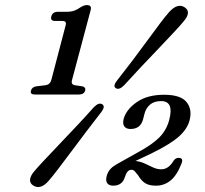

<svg xmlns="http://www.w3.org/2000/svg" viewBox="-20 -736 828 774"><path d="M202.5 -651.5Q181.5 -651.5 187 -670.5Q192 -688.5 214 -688.5H248Q267 -688.5 279.8 -693.2Q292.5 -698 306 -707.5Q319.5 -715.5 330 -715.5Q351 -715.5 345.5 -695.5L270.5 -414Q265 -395.5 281.5 -392.5L312 -388Q326.5 -384.5 323.5 -371Q318.5 -355 298.5 -355H120.5Q100 -355 105 -371Q108.5 -385 126.5 -388L163.5 -392.5Q182 -395 187 -414L243.5 -629.5Q247.5 -642.5 244.2 -647Q241 -651.5 231 -651.5ZM480.5 -392.5Q460.5 -372 447 -380.5Q434 -388.5 451.5 -411Q482 -449.5 513.5 -491.2Q545 -533 573.5 -572Q602 -611 625 -641.5Q648 -672 662 -687.5Q696 -725 724.5 -706.5Q753 -687.5 720 -649.5Q707.5 -634 681.2 -606Q655 -578 621 -542.2Q587 -506.5 550.2 -467.8Q513.5 -429 480.5 -392.5ZM358.5 -304Q378.5 -324.5 392.5 -315.5Q405.5 -306.5 388.5 -284.5Q359 -247 327.8 -205.5Q296.5 -164 267.2 -124.8Q238 -85.5 214.5 -54.8Q191 -24 176.5 -7.5Q143 31 113.5 11.5Q99.5 2.5 101.2 -12.8Q103 -28 118.5 -46Q132 -62 159 -90.8Q186 -119.5 220.2 -155.5Q254.5 -191.5 290.8 -230Q327 -268.5 358.5 -304ZM410 -26Q417.5 -55.5 447 -71.5V-72L537 -122.5Q595 -154 623.2 -183Q651.5 -212 662 -252Q682.5 -328.5 629.5 -328.5Q601 -328.5 584.5 -314Q568 -299.5 562.5 -277.5L556.5 -254Q546 -216 506 -216Q488.5 -216 481 -226.8Q473.5 -237.5 478.5 -257Q489 -294.5 531.2 -324.2Q573.5 -354 642 -354Q708 -354 732 -324.5Q756 -295 744 -250Q734.5 -215 700.5 -185Q666.5 -155 592.5 -118.5L526 -87Q546 -85 563.5 -76.8Q581 -68.5 597.2 -61Q613.5 -53.5 630.5 -53.5Q659.5 -53.5 680 -88.5Q689 -101 702 -99.5Q720 -98.5 712 -77.5Q693.5 -29.5 667.8 -8.5Q642 12.5 608.5 12.5Q581.5 12.5 565.5 2.5Q549.5 -7.5 537 -29Q528 -40.5 522.8 -46Q517.5 -51.5 509.5 -51.5Q492 -51.5 483 -21Q472.5 12.5 436 12.5Q419.5 12.5 412.2 2.2Q405 -8 410 -26Z"/></svg>

Font: Fraunces 9pt Soft
Style: Italic
Weight: 400
Italic angle: -16°
Version: Version 1.000;[0bf87f6ff]